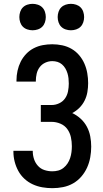

<svg xmlns="http://www.w3.org/2000/svg" viewBox="-20 -974 540 1002"><path d="M253 8Q227 8 201 3.5Q175 -1 151 -12Q127 -23 107.5 -41Q88 -59 75.5 -82Q63 -105 56.5 -130.5Q50 -156 50 -182V-187H151V-184Q151 -164 157.5 -144Q164 -124 178 -108.5Q192 -93 212 -86.5Q232 -80 253 -80Q269 -80 284 -84Q299 -88 311.5 -98Q324 -108 332.5 -121Q341 -134 346 -149Q351 -164 353 -180Q355 -196 355 -211Q355 -235 350 -258Q345 -281 331.5 -300Q318 -319 295.5 -328.5Q273 -338 250 -338H193V-426H250Q270 -426 289 -435Q308 -444 319.5 -460.5Q331 -477 335 -497.5Q339 -518 339 -538Q339 -552 337.5 -565.5Q336 -579 332 -592Q328 -605 321 -617Q314 -629 303.5 -638Q293 -647 280 -651Q267 -655 253 -655Q234 -655 216.5 -647Q199 -639 187.5 -624Q176 -609 171.5 -590Q167 -571 167 -552V-548H66V-555Q66 -580 71.5 -605Q77 -630 88 -652Q99 -674 116.5 -692.5Q134 -711 156.5 -722.5Q179 -734 203.5 -738.5Q228 -743 253 -743Q279 -743 305 -737.5Q331 -732 353.5 -719Q376 -706 393 -686Q410 -666 420.5 -642Q431 -618 435.5 -592Q440 -566 440 -540Q440 -517 436 -493.5Q432 -470 421.5 -449Q411 -428 394.5 -411.5Q378 -395 357 -384Q382 -372 401.5 -354Q421 -336 433.5 -312.5Q446 -289 451 -262.5Q456 -236 456 -209Q456 -181 451 -153Q446 -125 434.5 -99.5Q423 -74 404.5 -52.5Q386 -31 361.5 -17Q337 -3 309 2.5Q281 8 253 8ZM350 -816Q336 -816 322.5 -820.5Q309 -825 299.5 -834.5Q290 -844 285.5 -857.5Q281 -871 281 -885Q281 -899 285.5 -912.5Q290 -926 299.5 -935.5Q309 -945 322.5 -949.5Q336 -954 350 -954Q364 -954 377.5 -949.5Q391 -945 400.5 -935.5Q410 -926 414.5 -912.5Q419 -899 419 -885Q419 -871 414.5 -857.5Q410 -844 400.5 -834.5Q391 -825 377.5 -820.5Q364 -816 350 -816ZM150 -816Q136 -816 122.5 -820.5Q109 -825 99.5 -834.5Q90 -844 85.5 -857.5Q81 -871 81 -885Q81 -899 85.5 -912.5Q90 -926 99.5 -935.5Q109 -945 122.5 -949.5Q136 -954 150 -954Q164 -954 177.5 -949.5Q191 -945 200.5 -935.5Q210 -926 214.5 -912.5Q219 -899 219 -885Q219 -871 214.5 -857.5Q210 -844 200.5 -834.5Q191 -825 177.5 -820.5Q164 -816 150 -816Z"/></svg>

Font: Iosevka Term Semibold
Style: Regular
Weight: 600
Monospace: yes
Designer: Belleve Invis
Foundry: Belleve Invis
Version: Version 31.4.0